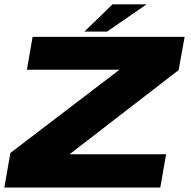

<svg xmlns="http://www.w3.org/2000/svg" viewBox="-36 -840 856 860"><path d="M-16.5 0H682L708 -149H275.5L764 -526L791 -675H110L84.5 -527.5H499L10.5 -155ZM342 -698.5H443.5L620.5 -820.5H468Z"/></svg>

Font: Anybody Expanded ExtraBold
Style: Italic
Weight: 800
Width: 7
Italic angle: -10°
Version: Version 1.113;gftools[0.9.25]